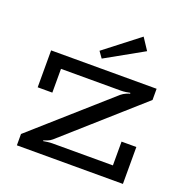

<svg xmlns="http://www.w3.org/2000/svg" viewBox="-166 -1147 1279 1305"><g transform="rotate(20 473.5 -494.5)"><path d="M95 0V-82L637 -562Q653 -575 671 -583Q689 -591 699 -593L697 -599Q688 -597 669.5 -594Q651 -591 631 -591H199V-419H93V-686H856V-605L312 -122Q298 -110 280.5 -103Q263 -96 252 -93L253 -88Q264 -90 282 -92.5Q300 -95 318 -95H755V-267H862V0ZM435 -751 403 -796 652 -989 708 -904Z"/></g></svg>

Font: BioRhyme SemiExpanded Medium
Style: Regular
Weight: 500
Width: 6
Designer: Aoife Mooney
Foundry: Aoife Mooney Type
Version: Version 1.600;gftools[0.9.33]